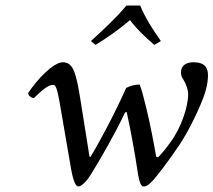

<svg xmlns="http://www.w3.org/2000/svg" viewBox="-20 -665 775 697"><path d="M265 12C273 12 291 -2 307 -27C344 -86 399 -182 434 -257L440 -258C454 -194 469 -113 479 -46C486 2 493 12 502 12C514 12 528 0 548 -25C577 -61 609 -106 623 -127C645 -157 680 -219 708 -285C723 -320 735 -356 735 -392C735 -420 722 -439 683 -439C654 -439 637 -426 637 -402C637 -396 639 -386 642 -382C657 -359 663 -338 663 -322C663 -277 637 -200 599 -149C584 -128 568 -108 554 -94L547 -96C538 -148 525 -215 512 -269C503 -307 494 -341 487 -358C471 -358 454 -354 438 -346C396 -250 331 -131 308 -95L305 -96L271 -309C256 -402 245 -439 208 -439C175 -439 117 -380 82 -327C84 -317 92 -310 103 -309C131 -336 154 -357 173 -357C183 -357 188 -340 196 -296L238 -52C247 -2 256 12 265 12ZM489 -645H439C401 -599 354 -556 310 -516L327 -502C370 -529 407 -554 452 -592C479 -556 507 -531 540 -502L564 -516C536 -556 508 -598 489 -645Z"/></svg>

Font: Libertinus Serif
Style: Italic
Weight: 400
Italic angle: -12°
Designer: Philipp H. Poll, Khaled Hosny
Foundry: Caleb Maclennan
Version: Version 7.050;RELEASE